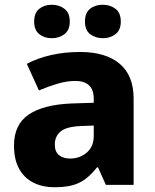

<svg xmlns="http://www.w3.org/2000/svg" viewBox="-20 -779 653 809"><path d="M318 -560Q425 -560 484 -510.5Q543 -461 543 -364V0H426L393 -74H389Q366 -45 341.5 -26Q317 -7 285.5 1.5Q254 10 208 10Q160 10 121.5 -9Q83 -28 61 -67Q39 -106 39 -166Q39 -254 100.5 -296Q162 -338 281 -343L375 -346V-362Q375 -402 354.5 -420Q334 -438 298 -438Q262 -438 223 -426.5Q184 -415 144 -398L93 -510Q138 -534 195 -547Q252 -560 318 -560ZM324 -248Q261 -246 236 -225.5Q211 -205 211 -170Q211 -139 229 -125Q247 -111 275 -111Q317 -111 346 -136.5Q375 -162 375 -206V-250ZM124 -688Q124 -725 145.5 -742Q167 -759 198 -759Q229 -759 251.5 -742Q274 -725 274 -688Q274 -652 251.5 -635Q229 -618 198 -618Q167 -618 145.5 -635Q124 -652 124 -688ZM338 -688Q338 -725 359.5 -742Q381 -759 413 -759Q444 -759 466.5 -742Q489 -725 489 -688Q489 -652 466.5 -635Q444 -618 414 -618Q382 -618 360 -635Q338 -652 338 -688Z"/></svg>

Font: Noto Sans Hebrew ExtraBold
Style: Regular
Weight: 800
Designer: Monotype Design Team
Foundry: Monotype Imaging Inc.
Version: Version 2.003